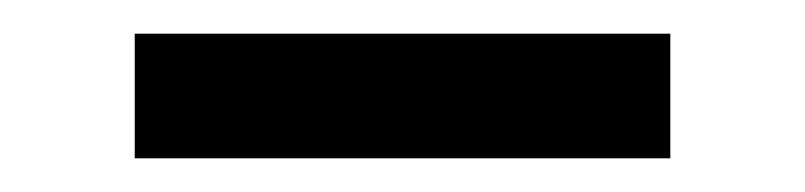

<svg xmlns="http://www.w3.org/2000/svg" viewBox="-20 -756 478 114"><path d="M60 -736H378V-662H60Z"/></svg>

Font: Chivo
Style: Regular
Weight: 400
Designer: Hector Gatti
Foundry: Omnibus-Type
Version: Version 1.007;PS 001.007;hotconv 1.0.88;makeotf.lib2.5.64775